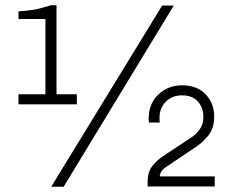

<svg xmlns="http://www.w3.org/2000/svg" viewBox="-20 -707 902 727"><path d="M50 -312V-350H152V-635H50V-664Q82 -666 107 -670Q132 -674 172 -687H194V-350H271V-312ZM174 0 594 -686H638L221 0ZM539 -1V-20Q539 -54 555 -76Q571 -98 598 -116L705 -187Q722 -198 736 -217Q750 -236 750 -264Q750 -300 729 -323Q708 -346 669 -346Q632 -346 608 -322Q584 -298 584 -262Q584 -258 584 -253Q584 -248 585 -243H544Q543 -247 543 -252Q543 -257 543 -258Q543 -315 580 -349.5Q617 -384 669 -384Q726 -384 758.5 -350Q791 -316 791 -266Q791 -222 770 -195.5Q749 -169 724 -152L612 -77Q596 -67 590.5 -57Q585 -47 585 -39H793V-1Z"/></svg>

Font: Chivo Medium Thin
Style: Regular
Weight: 250
Version: Version 2.002